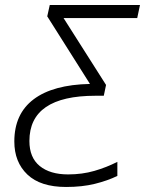

<svg xmlns="http://www.w3.org/2000/svg" viewBox="-20 -734 577 764"><path d="M243 10Q141 10 89 -39.5Q37 -89 37 -171Q37 -281 114 -339Q191 -397 338 -400L168 -669L178 -714H537L526 -662H233L402 -396L393 -353H360Q97 -353 97 -173Q97 -107 138 -73.5Q179 -40 251 -40Q307 -40 355.5 -54Q404 -68 447 -90V-34Q408 -15 357.5 -2.5Q307 10 243 10Z"/></svg>

Font: Noto Sans Light
Style: Italic
Weight: 300
Italic angle: -12°
Designer: Monotype Design Team
Foundry: Monotype Imaging Inc.
Version: Version 2.013; ttfautohint (v1.8.4.7-5d5b)